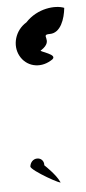

<svg xmlns="http://www.w3.org/2000/svg" viewBox="-48 -445 295 662"><g transform="rotate(-5 100.0 -114.0)"><path d="M35.7 124.4C34.4 137.9 149 202.2 133.3 185.4C122.2 161 90.7 131 83.9 124.4C85.2 110.9 76 99 61.5 99C47 99 37.1 110.9 35.7 124.4ZM31.2 -259.4C50.9 -221.9 97.2 -209 137.2 -233C176.7 -253 89.2 -268 108.7 -272.5C155.3 -303.5 105 -325 142.5 -325C180 -325 195.9 -372.9 199.7 -410.4C169.9 -422.4 107.4 -417.2 65.3 -371.8C25.3 -347.8 11 -296.9 31.2 -259.4Z"/></g></svg>

Font: AnarchicType
Style: Slant
Weight: 400
Version: Version Something